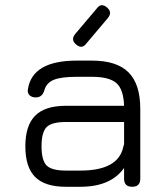

<svg xmlns="http://www.w3.org/2000/svg" viewBox="-20 -715 644 735"><path d="M271 -545Q250 -563 268 -585L350 -682Q367 -706 390 -686Q411 -668 393 -646L311 -549Q294 -525 271 -545ZM232 0Q152 0 114.5 -37.5Q77 -75 77 -155Q77 -234 114.5 -272Q152 -310 232 -310H455Q453 -373 425.5 -397Q398 -421 332 -421H274Q214 -421 186 -409.5Q158 -398 150 -370Q142 -342 117 -342Q102 -342 93 -350.5Q84 -359 87 -374Q104 -483 274 -483H332Q427 -483 472 -438Q517 -393 517 -298V-31Q517 0 486 0Q455 0 455 -31V-72Q404 0 288 0ZM288 -62Q433 -62 452 -153Q453 -157 455 -163V-248H232Q178 -248 158.5 -228.5Q139 -209 139 -155Q139 -101 158.5 -81.5Q178 -62 232 -62Z"/></svg>

Font: Jura Medium
Style: Regular
Weight: 500
Designer: Daniel Johnson, Alexei Vanyashin
Foundry: Daniel Johnson
Version: Version 5.103